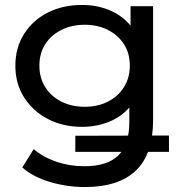

<svg xmlns="http://www.w3.org/2000/svg" viewBox="-20 -555 738 775"><path d="M323 200Q250 200 181.5 179.5Q113 159 70 121L116 47Q153 79 207 97.5Q261 116 320 116Q414 116 458 72Q502 28 502 -62V-174L512 -279L507 -385V-530H598V-72Q598 68 528 134Q458 200 323 200ZM284 58V-7L662 -8V58ZM311 -43Q234 -43 173.5 -74.5Q113 -106 77.5 -161.5Q42 -217 42 -290Q42 -363 77.5 -418.5Q113 -474 173.5 -504.5Q234 -535 311 -535Q379 -535 435 -508Q491 -481 524.5 -427Q558 -373 558 -290Q558 -207 524.5 -152Q491 -97 435 -70Q379 -43 311 -43ZM322 -124Q375 -124 416 -145Q457 -166 480.5 -203.5Q504 -241 504 -290Q504 -340 480.5 -376.5Q457 -413 416 -434Q375 -455 322 -455Q269 -455 227.5 -434Q186 -413 162.5 -376.5Q139 -340 139 -290Q139 -241 162.5 -203.5Q186 -166 227.5 -145Q269 -124 322 -124Z"/></svg>

Font: MOST Montserrat Medium
Style: Regular
Weight: 500
Designer: Julieta Ulanovsky
Foundry: Julieta Ulanovsky
Version: Version 8.000;March 11, 2024;FontCreator 15.0.0.2926 64-bit